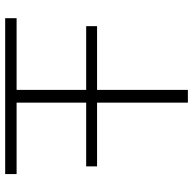

<svg xmlns="http://www.w3.org/2000/svg" viewBox="-22 -706 728 723"><g transform="rotate(-90 341.5 -344.0)"><path d="M77 -342V-383H605V-342ZM317 0V-645H48V-688H635V-645H365V0Z"/></g></svg>

Font: Saira Expanded ExtraLight
Style: Regular
Weight: 250
Width: 7
Designer: Hector Gatti with collaboration of the Omnibus-Type team
Foundry: Omnibus-Type
Version: Version 1.101